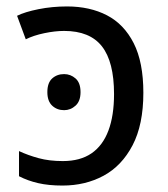

<svg xmlns="http://www.w3.org/2000/svg" viewBox="-20 -566 520 596"><path d="M188 -546Q259 -546 312 -518.5Q365 -491 395 -432Q425 -373 425 -278Q425 -179 391.5 -115Q358 -51 301.5 -20.5Q245 10 174 10Q131 10 98.5 2.5Q66 -5 39 -19V-97Q67 -84 100 -75Q133 -66 175 -66Q229 -66 264 -90Q299 -114 316.5 -160.5Q334 -207 334 -274Q334 -374 296.5 -422Q259 -470 179 -470Q151 -470 117.5 -463Q84 -456 60 -444L33 -517Q57 -529 99.5 -537.5Q142 -546 188 -546ZM179 -336Q199 -336 214.5 -322.5Q230 -309 230 -280Q230 -252 214.5 -238Q199 -224 179 -224Q157 -224 142 -238Q127 -252 127 -280Q127 -309 142 -322.5Q157 -336 179 -336Z"/></svg>

Font: Noto Sans Ambassadori
Style: Regular
Weight: 400
Designer: Monotype Design Team
Foundry: Monotype Imaging Inc.
Version: Version 2.013